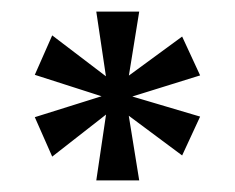

<svg xmlns="http://www.w3.org/2000/svg" viewBox="-20 -582 405 331"><path d="M190 -421 325 -381 294 -314 165 -410 194 -432 220 -271H146L170 -433L198 -412L70 -312L40 -380L174 -422V-410L40 -453L70 -521L200 -422L170 -401L146 -562H220L194 -401L163 -423L294 -519L325 -452L190 -410Z"/></svg>

Font: Lisu Bosa
Style: Regular
Weight: 400
Designer: David Morse, Annie Olsen, Victor Gaultney, Frank Grießhammer (Latin)
Foundry: SIL International
Version: Version 2.000